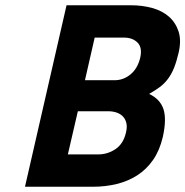

<svg xmlns="http://www.w3.org/2000/svg" viewBox="-20 -710 704 730"><path d="M478 -690Q521 -690 559 -679.5Q597 -669 622.5 -646.5Q648 -624 659 -590Q670 -556 659 -509Q651 -475 641.5 -451.5Q632 -428 618.5 -410Q605 -392 587.5 -379Q570 -366 547 -353Q589 -333 601.5 -295Q614 -257 599 -189Q587 -138 562 -102Q537 -66 502 -43.5Q467 -21 424 -10.5Q381 0 334 0H75L233 -690ZM276 -287 238 -123H354Q389 -123 419 -143Q449 -163 459 -206Q464 -227 460.5 -242Q457 -257 447.5 -267Q438 -277 423.5 -282Q409 -287 392 -287ZM340 -567 303 -405H416Q449 -405 476 -427Q503 -449 513 -490Q522 -529 503 -548Q484 -567 452 -567Z"/></svg>

Font: Panefresco 999wt
Style: Italic
Weight: 900
Version: Version 1.001